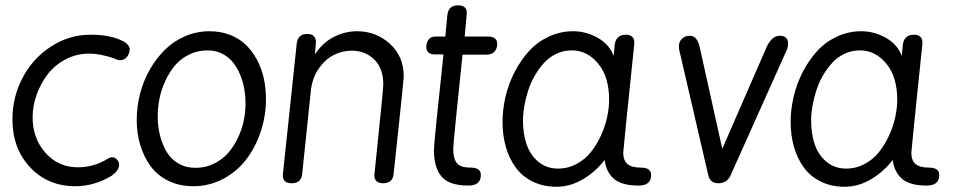

<svg xmlns="http://www.w3.org/2000/svg" viewBox="-20 -691 3612 724"><path d="M315.9 -488.8Q268.6 -488.8 227.5 -467.3Q186.5 -445.8 159.9 -411.1Q133.3 -376.5 118.2 -334Q103 -291.5 103 -249Q103 -168.9 151.6 -114.5Q200.2 -60.1 273.9 -60.1Q335.4 -60.1 389.2 -94.2Q395.5 -98.1 402.8 -98.1Q413.1 -98.1 421.1 -89.4Q429.2 -80.6 429.2 -68.8Q428.2 -48.3 401.9 -28.8Q335.9 11.2 264.2 11.2Q160.2 11.2 93.5 -60.1Q26.9 -131.3 26.9 -241.2Q26.9 -324.2 64.9 -397.2Q103 -470.2 171.6 -515.1Q240.2 -560.1 321.8 -560.1Q394 -560.1 439 -538.1Q452.6 -532.2 460.9 -523.2Q469.2 -514.2 469.2 -504.9Q467.8 -486.3 457.5 -475.1Q447.3 -463.9 432.1 -463.9Q427.7 -463.9 421.9 -465.8Q401.9 -475.1 371.1 -481.9Q340.3 -488.8 315.9 -488.8Z M770.5 -573.2Q812.5 -573.2 847.7 -559.3Q882.8 -545.4 907.5 -521.5Q932.1 -497.6 949.5 -464.8Q966.8 -432.1 974.9 -394.8Q982.9 -357.4 982.9 -316.9Q982.9 -254.4 963.4 -195.3Q943.8 -136.2 908.9 -90.3Q874 -44.4 821.8 -16.6Q769.5 11.2 709 11.2Q656.7 11.2 615.2 -9Q573.7 -29.3 548.1 -64.2Q522.5 -99.1 509 -143.6Q495.6 -188 495.6 -238.8Q495.6 -288.6 508.1 -337.2Q520.5 -385.7 544.7 -428.2Q568.8 -470.7 601.6 -503.2Q634.3 -535.6 678 -554.4Q721.7 -573.2 770.5 -573.2ZM762.7 -501Q724.6 -501 692.6 -485.1Q660.6 -469.2 639.4 -443.6Q618.2 -418 603 -385Q587.9 -352.1 581.3 -318.6Q574.7 -285.2 574.7 -252.9Q574.7 -215.8 582.8 -182.4Q590.8 -148.9 607.2 -120.4Q623.5 -91.8 651.9 -75Q680.2 -58.1 716.8 -58.1Q753.9 -58.1 785.6 -73.2Q817.4 -88.4 839.1 -113Q860.8 -137.7 876.2 -169.4Q891.6 -201.2 898.7 -234.1Q905.8 -267.1 905.8 -298.8Q905.8 -328.1 900.9 -356.4Q896 -384.8 884.8 -411.1Q873.5 -437.5 857.2 -457.3Q840.8 -477.1 816.7 -489Q792.5 -501 762.7 -501Z M1046.4 -30.8 1098.6 -523.9Q1101.6 -563 1138.7 -563Q1171.4 -563 1171.4 -529.8L1167.5 -485.8Q1195.8 -529.3 1238 -551.3Q1280.3 -573.2 1326.7 -573.2Q1397.5 -573.2 1450 -526.1Q1502.4 -479 1502.4 -402.8Q1502.4 -389.2 1464.4 -36.1Q1461.4 0 1424.3 0Q1391.6 0 1391.6 -30.8Q1425.3 -353 1425.3 -373Q1425.3 -434.1 1390.9 -467Q1356.4 -500 1306.6 -500Q1271 -500 1238.5 -483.6Q1206.1 -467.3 1181.9 -432.4Q1157.7 -397.5 1152.3 -350.1L1119.6 -36.1Q1116.7 0 1079.6 0Q1046.4 0 1046.4 -30.8Z M1659.2 -553.2 1667 -634.8Q1671.4 -670.9 1707 -670.9Q1740.2 -670.9 1740.2 -642.1L1732.4 -553.2H1820.3Q1855 -553.2 1855 -523.9Q1852.1 -484.9 1814 -484.9H1724.1Q1689 -150.4 1689 -128.9Q1689 -92.3 1702.9 -75.7Q1716.8 -59.1 1753.4 -59.1Q1793 -59.1 1793 -32.2V-25.9Q1790 8.8 1746.1 8.8Q1674.3 8.8 1645.3 -24.9Q1616.2 -58.6 1616.2 -126Q1616.2 -150.4 1652.3 -485.8H1620.1Q1587.4 -485.8 1587.4 -515.1Q1590.3 -553.2 1622.1 -553.2Z M2293.9 -480 2297.9 -521Q2302.2 -560.1 2339.8 -560.1Q2372.1 -560.1 2372.1 -528.8Q2330.1 -124 2330.1 -115.2Q2330.1 -86.4 2345.7 -72.8Q2361.3 -59.1 2395 -59.1Q2435.1 -59.1 2435.1 -32.2V-25.9Q2432.1 8.8 2387.7 8.8Q2326.7 8.8 2296.6 -15.4Q2266.6 -39.6 2259.8 -87.9Q2227.1 -44.4 2179 -15.6Q2130.9 13.2 2079.1 13.2Q2027.8 13.2 1988 -6.6Q1948.2 -26.4 1923.8 -60.5Q1899.4 -94.7 1887.2 -137.9Q1875 -181.2 1875 -231Q1875 -278.3 1886.2 -326.4Q1897.5 -374.5 1920.2 -418.7Q1942.9 -462.9 1974.1 -497.6Q2005.4 -532.2 2048.8 -552.7Q2092.3 -573.2 2141.1 -573.2Q2189.5 -573.2 2233.6 -548.6Q2277.8 -523.9 2293.9 -480ZM2085 -55.2Q2121.6 -55.2 2153.8 -72.5Q2186 -89.8 2208 -117.4Q2230 -145 2245.8 -179.4Q2261.7 -213.9 2269.3 -248.8Q2276.9 -283.7 2276.9 -314.9Q2276.9 -400.9 2235.8 -450.9Q2194.8 -501 2135.7 -501Q2105 -501 2078.1 -488.3Q2051.3 -475.6 2031.7 -454.1Q2012.2 -432.6 1996.6 -405.8Q1981 -378.9 1971.4 -348.9Q1961.9 -318.8 1957 -290.5Q1952.1 -262.2 1952.1 -236.8Q1952.1 -186.5 1965.8 -146.5Q1979.5 -106.4 2010.3 -80.8Q2041 -55.2 2085 -55.2Z M2618.7 -512.2 2703.6 -129.9 2870.6 -513.2Q2890.1 -556.2 2920.9 -556.2Q2935.5 -556.2 2943.6 -548.6Q2951.7 -541 2951.7 -526.9Q2951.7 -514.6 2947.8 -504.9L2734.9 -29.8Q2721.7 0 2688 0Q2658.2 0 2650.9 -29.8L2541 -503.9Q2540 -509.8 2540 -521Q2542 -537.1 2553.5 -546.6Q2564.9 -556.2 2581.1 -556.2Q2609.4 -556.2 2618.7 -512.2Z M3380.4 -480 3384.3 -521Q3388.7 -560.1 3426.3 -560.1Q3458.5 -560.1 3458.5 -528.8Q3416.5 -124 3416.5 -115.2Q3416.5 -86.4 3432.1 -72.8Q3447.8 -59.1 3481.4 -59.1Q3521.5 -59.1 3521.5 -32.2V-25.9Q3518.6 8.8 3474.1 8.8Q3413.1 8.8 3383.1 -15.4Q3353 -39.6 3346.2 -87.9Q3313.5 -44.4 3265.4 -15.6Q3217.3 13.2 3165.5 13.2Q3114.3 13.2 3074.5 -6.6Q3034.7 -26.4 3010.3 -60.5Q2985.8 -94.7 2973.6 -137.9Q2961.4 -181.2 2961.4 -231Q2961.4 -278.3 2972.7 -326.4Q2983.9 -374.5 3006.6 -418.7Q3029.3 -462.9 3060.5 -497.6Q3091.8 -532.2 3135.3 -552.7Q3178.7 -573.2 3227.5 -573.2Q3275.9 -573.2 3320.1 -548.6Q3364.3 -523.9 3380.4 -480ZM3171.4 -55.2Q3208 -55.2 3240.2 -72.5Q3272.5 -89.8 3294.4 -117.4Q3316.4 -145 3332.3 -179.4Q3348.1 -213.9 3355.7 -248.8Q3363.3 -283.7 3363.3 -314.9Q3363.3 -400.9 3322.3 -450.9Q3281.2 -501 3222.2 -501Q3191.4 -501 3164.6 -488.3Q3137.7 -475.6 3118.2 -454.1Q3098.6 -432.6 3083 -405.8Q3067.4 -378.9 3057.9 -348.9Q3048.3 -318.8 3043.5 -290.5Q3038.6 -262.2 3038.6 -236.8Q3038.6 -186.5 3052.2 -146.5Q3065.9 -106.4 3096.7 -80.8Q3127.4 -55.2 3171.4 -55.2Z"/></svg>

Font: BPreplay
Style: Italic
Weight: 400
Italic angle: -6°
Designer: Magenta/George Triantafyllakos
Foundry: Magenta/George Triantafyllakos
Version: Version 1.00